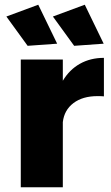

<svg xmlns="http://www.w3.org/2000/svg" viewBox="-20 -793 470 813"><path d="M420 -548V-385Q411 -386 393 -386Q330 -386 291 -356.5Q252 -327 246 -276V0H68V-541H246V-451Q274 -498 318.5 -523Q363 -548 420 -548ZM142 -773 222 -608 97 -599 7 -723ZM339 -773 419 -608 294 -599 204 -723Z"/></svg>

Font: Montserrat arm2
Style: Bold
Weight: 700
Designer: Julieta Ulanovsky
Foundry: Julieta Ulanovsky
Version: Version 6.000